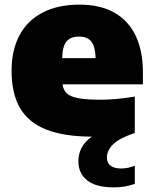

<svg xmlns="http://www.w3.org/2000/svg" viewBox="-20 -579 662 829"><path d="M597 -215H250Q253.5 -189.5 268.8 -175.5Q284 -161.5 318.2 -155Q352.5 -148.5 414.5 -148.5Q481 -148.5 562 -162V-5Q495.5 17.5 468.5 44Q441.5 70.5 441.5 102Q441.5 123.5 457 136Q472.5 148.5 503 148.5Q532 148.5 562 136.5V215Q539.5 222.5 518.5 226.2Q497.5 230 469.5 230Q395 230 356.8 200Q318.5 170 318.5 117.5Q318.5 86 332 59.5Q345.5 33 376.5 11Q255 10.5 178.8 -20Q102.5 -50.5 66.2 -113Q30 -175.5 30 -274Q30 -361.5 63.8 -425.8Q97.5 -490 163.5 -524.5Q229.5 -559 324 -559Q413.5 -559 474.5 -524Q535.5 -489 566.2 -423.8Q597 -358.5 597 -267ZM248.5 -328H393Q391.5 -378 374.5 -399.5Q357.5 -421 321 -421Q284 -421 266.8 -399.5Q249.5 -378 248.5 -328Z"/></svg>

Font: Encode Sans Semi Expanded Black
Style: Regular
Weight: 900
Width: 6
Designer: Multiple Designers
Foundry: Impallari Type
Version: Version 2.000